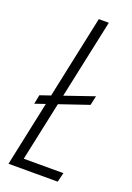

<svg xmlns="http://www.w3.org/2000/svg" viewBox="-135 -740 546 792"><g transform="rotate(20 138.0 -344.0)"><path d="M25 -269 33 -309 254 -385 245 -344ZM10 0 156 -688H200L62 -41H236L226 0Z"/></g></svg>

Font: Saira ExtraCondensed ExtraLight
Style: Italic
Weight: 250
Width: 2
Italic angle: -12°
Designer: Hector Gatti with collaboration of the Omnibus-Type team
Foundry: Omnibus-Type
Version: Version 1.101